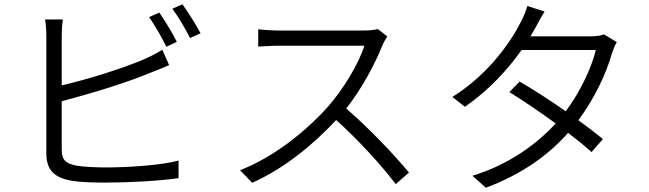

<svg xmlns="http://www.w3.org/2000/svg" viewBox="-20 -838 3040 899"><path d="M726 -779 678 -758C705 -720 739 -660 759 -619L808 -642C788 -683 751 -743 726 -779ZM834 -818 787 -797C815 -760 848 -703 870 -660L919 -682C900 -719 861 -781 834 -818ZM274 -747H191C195 -725 197 -695 197 -671C197 -619 197 -212 197 -119C197 -39 238 -6 313 8C355 15 414 17 472 17C581 17 731 9 816 -4V-86C733 -64 581 -54 475 -54C425 -54 372 -57 340 -62C291 -72 269 -85 269 -138V-364C391 -396 566 -448 681 -496C711 -507 745 -522 772 -533L740 -605C714 -589 685 -574 656 -561C549 -515 387 -466 269 -438V-671C269 -698 271 -725 274 -747Z M1794 -667 1749 -702C1734 -698 1709 -695 1679 -695C1642 -695 1324 -695 1287 -695C1256 -695 1200 -699 1189 -701V-620C1198 -620 1252 -624 1287 -624C1320 -624 1651 -624 1686 -624C1660 -539 1585 -417 1517 -340C1412 -223 1265 -104 1104 -41L1161 18C1312 -50 1446 -160 1554 -276C1657 -184 1766 -64 1833 24L1895 -30C1829 -110 1707 -239 1601 -330C1672 -419 1737 -540 1771 -627C1776 -639 1788 -660 1794 -667Z M2530 -784 2449 -810C2443 -786 2428 -752 2419 -736C2373 -644 2269 -491 2098 -384L2157 -338C2271 -417 2360 -515 2422 -604H2770C2749 -518 2696 -407 2629 -317C2557 -367 2481 -417 2413 -456L2365 -407C2431 -366 2509 -313 2582 -260C2491 -161 2360 -66 2192 -15L2255 41C2427 -23 2552 -116 2640 -216C2682 -184 2720 -153 2750 -126L2803 -187C2770 -214 2731 -244 2688 -275C2764 -377 2820 -496 2846 -591C2851 -605 2860 -628 2868 -641L2808 -677C2793 -671 2773 -668 2747 -668H2464L2488 -710C2498 -728 2514 -759 2530 -784Z"/></svg>

Font: ChiuKong Gothic CL Normal
Style: Regular
Weight: 350
Designer: Ryoko NISHIZUKA 西塚涼子 (kana, bopomofo & ideographs); Paul D. Hunt (Latin, Greek & Cyrillic); Sandoll Communications 산돌커뮤니
Foundry: Adobe
Version: Version 1.300